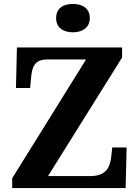

<svg xmlns="http://www.w3.org/2000/svg" viewBox="-20 -955 707 975"><path d="M350 -791C397 -791 436 -814 436 -863C436 -914 397 -935 350 -935C302 -935 265 -914 265 -863C265 -814 302 -791 350 -791ZM42 0H618L623 -206H550L545 -161C540 -111 522 -61 440 -61H224L600 -663V-714H66L61 -508H133L138 -562C143 -617 157 -653 220 -653H417L42 -50Z"/></svg>

Font: Noto Serif Malayalam
Style: Bold
Weight: 700
Designer: Indian type Foundry, Jelle Bosma, Monotype Design Team
Foundry: Monotype Imaging Inc.
Version: Version 2.104